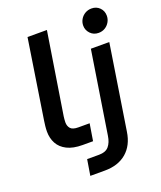

<svg xmlns="http://www.w3.org/2000/svg" viewBox="-163 -831 936 1117"><g transform="rotate(-20 304.5 -272.5)"><path d="M220 0Q161 0 123.5 -19Q86 -38 68.5 -70.5Q51 -103 51 -144Q51 -160 53 -178.5Q55 -197 57 -209L133 -700H253L173 -195Q172 -187 171 -177Q170 -167 170 -158Q170 -135 183 -120Q196 -105 231 -105H301L284 0ZM200 184 216 86H290Q331 86 350.5 63Q370 40 376 0L456 -510H570L488 15Q476 96 424.5 140Q373 184 290 184ZM531 -581Q500 -581 480 -602Q460 -623 460 -651Q460 -672 470.5 -690Q481 -708 499 -718.5Q517 -729 539 -729Q569 -729 589 -709Q609 -689 609 -659Q609 -638 598.5 -620Q588 -602 570.5 -591.5Q553 -581 531 -581Z"/></g></svg>

Font: MuseoModerno Thin Medium
Style: Italic
Weight: 500
Italic angle: -9°
Version: Version 1.003